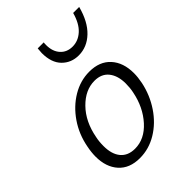

<svg xmlns="http://www.w3.org/2000/svg" viewBox="-193 -740 835 835"><g transform="rotate(-45 224.5 -322.0)"><path d="M37 -137Q37 -163 43 -193Q55 -257 90 -308Q125 -359 174.5 -388.5Q224 -418 279 -418Q342 -418 377 -379.5Q412 -341 412 -276Q412 -251 406 -221Q393 -159 358.5 -107.5Q324 -56 274.5 -26Q225 4 169 4Q106 4 71.5 -34.5Q37 -73 37 -137ZM350 -219Q355 -242 355 -269Q355 -317 332.5 -345.5Q310 -374 267 -374Q210 -374 162 -325Q114 -276 99 -196Q94 -174 94 -145Q94 -95 117 -67.5Q140 -40 183 -40Q242 -40 288.5 -91.5Q335 -143 350 -219ZM190 -621Q190 -628 192 -648H229Q228 -643 228 -632Q228 -593 249 -569.5Q270 -546 305 -546Q340 -546 368 -571.5Q396 -597 410 -648H447Q428 -576 388 -538Q348 -500 297 -500Q251 -500 220.5 -531Q190 -562 190 -621Z"/></g></svg>

Font: Ysabeau Semilight
Style: Italic
Weight: 300
Italic angle: -12°
Designer: Christian Thalmann (Catharsis Fonts)
Version: Version 0.003